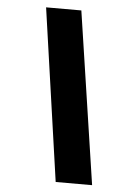

<svg xmlns="http://www.w3.org/2000/svg" viewBox="-53 -764 561 814"><g transform="rotate(5 227.5 -357.0)"><path d="M110 -724H260L370 10H215Z"/></g></svg>

Font: Noto Sans Display Black
Style: Italic
Weight: 900
Italic angle: -12°
Designer: Monotype Design team
Foundry: Monotype Imaging Inc.
Version: Version 1.000